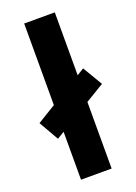

<svg xmlns="http://www.w3.org/2000/svg" viewBox="-158 -819 621 878"><g transform="rotate(-20 153.0 -380.0)"><path d="M78 0V-233L43 -212L-12 -308L78 -363V-760H227V-454L261 -475L318 -379L227 -324V0Z"/></g></svg>

Font: Noto Sans IKEA
Style: Bold
Weight: 600
Designer: Monotype Design Team
Foundry: Monotype Imaging Inc.
Version: Version 2.001